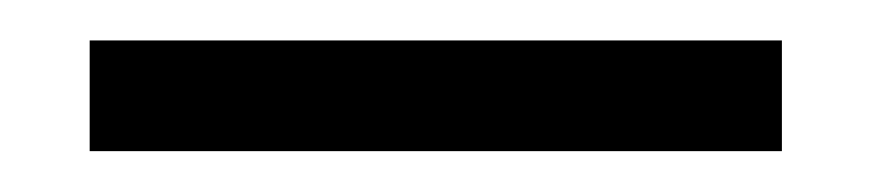

<svg xmlns="http://www.w3.org/2000/svg" viewBox="-20 -720 427 94"><path d="M23.9 -646V-700.2H362.8V-646Z"/></svg>

Font: Poppins Light
Style: Regular
Weight: 300
Designer: Ninad Kale (Devanagari), Jonny Pinhorn (Latin)
Foundry: Indian Type Foundry
Version: 4.004